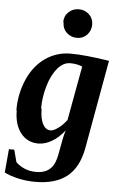

<svg xmlns="http://www.w3.org/2000/svg" viewBox="-78 -751 638 1004"><g transform="rotate(5 241.5 -249.5)"><path d="M143 -173 146 -175Q146 -122 161 -94Q176 -65 202 -65Q218 -65 241 -82Q264 -98 286 -127L338 -412Q310 -424 275 -424Q239 -424 209 -390Q179 -355 161 -296Q143 -236 143 -173ZM17 -154 15 -155Q15 -242 48 -317Q81 -392 140 -433Q199 -474 272 -474Q349 -474 475 -454L391 14Q372 114 312 162Q252 210 145 210Q98 210 55 200Q8 189 -17 175L-6 52H22L39 116Q57 134 84 146Q111 158 146 158Q178 158 201 146Q224 134 237 110Q250 86 258 36Q269 -32 281 -72Q251 -33 215 -12Q179 9 144 9Q87 9 52 -35Q17 -79 17 -154ZM221 -633 219 -635Q219 -667 241 -688Q264 -709 295 -709Q326 -709 349 -688Q371 -667 371 -635Q371 -604 350 -581Q329 -559 297 -559Q266 -559 243 -580Q221 -601 221 -633Z"/></g></svg>

Font: Libra Serif Modern
Style: Bold Italic
Weight: 700
Italic angle: -12°
Designer: Stefan Peev, Context Ltd
Foundry: Stefan Peev, Context Ltd
Version: Version 1.000